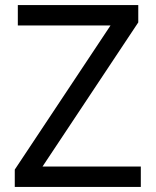

<svg xmlns="http://www.w3.org/2000/svg" viewBox="-20 -734 612 754"><path d="M533 0V-80H147L523 -646V-714H50V-634H414L38 -68V0Z"/></svg>

Font: Noto Sans Mahajani
Style: Regular
Weight: 400
Designer: Monotype Design Team
Foundry: Monotype Imaging Inc.
Version: Version 2.003